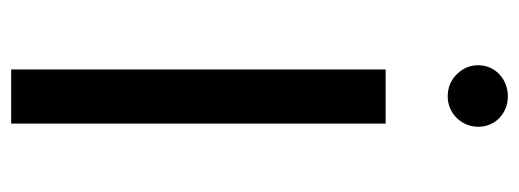

<svg xmlns="http://www.w3.org/2000/svg" viewBox="-320 -632 951 352"><g transform="rotate(90 156.0 -455.5)"><path d="M206.1 -686.5H106.9V0H206.1ZM99.1 -856.4C99.1 -841.3 104.5 -828.1 115.7 -816.9C127 -805.7 140.1 -800.3 156.2 -800.3C187.5 -800.3 211.9 -825.7 211.9 -856.4C211.9 -887.2 187.5 -910.6 156.2 -910.6C124.5 -910.6 99.1 -887.2 99.1 -856.4Z"/></g></svg>

Font: Estedad Medium
Style: Regular
Weight: 500
Designer: Amin Abedi
Version: Version 7.3